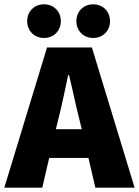

<svg xmlns="http://www.w3.org/2000/svg" viewBox="-30 -870 644 890"><path d="M240 -316C256 -378 272 -456 286 -522H290C306 -457 322 -378 338 -316L349 -271H229ZM-10 0H166L198 -138H380L412 0H594L396 -650H188ZM174 -694C220 -694 252 -728 252 -772C252 -816 220 -850 174 -850C128 -850 96 -816 96 -772C96 -728 128 -694 174 -694ZM402 -694C448 -694 480 -728 480 -772C480 -816 448 -850 402 -850C356 -850 324 -816 324 -772C324 -728 356 -694 402 -694Z"/></svg>

Font: Giro Sans Black
Style: Regular
Weight: 900
Designer: Paul D. Hunt
Foundry: Adobe Systems Incorporated
Version: Version 1.000;PS 1.0;hotconv 1.0.88;makeotf.lib2.5.647800